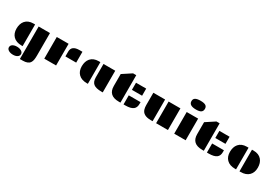

<svg xmlns="http://www.w3.org/2000/svg" viewBox="82 -2201 5498 3821"><g transform="rotate(30 2831.5 -290.5)"><path d="M424.8 -498H685.5V18.1Q685.5 70.3 679.2 112.8Q672.9 155.3 652.3 185.5Q609.4 249 490.7 249H424.8ZM63.5 -243.2Q63.5 -296.9 77.6 -343Q91.8 -389.2 121.6 -423.8Q186 -498 306.2 -498H343.8V0H318.4Q195.3 0 127.9 -67.4Q63.5 -131.8 63.5 -243.2ZM118.2 154.3Q118.2 132.8 128.4 116Q138.7 99.1 156.7 87.9Q194.3 64.5 253.4 64.5Q312.5 64.5 353.5 87.9Q396.5 112.3 396.5 153.8Q396.5 195.8 357.9 220.7Q320.8 244.6 262.2 244.6Q201.7 244.6 161.1 220.7Q118.2 195.3 118.2 154.3Z M1183.6 -359.4Q1183.6 -498 1362.8 -498H1431.2V-249H1183.6ZM841.8 -498H1113.3V0H841.8Z M1915.5 -498H2185.1V0H2154.3Q2027.3 0 1971.7 -44.4Q1915.5 -89.4 1915.5 -192.9ZM1563 -243.2Q1563 -296.9 1577.1 -343Q1591.3 -389.2 1621.1 -423.8Q1685.5 -498 1805.7 -498H1843.3V0H1817.9Q1694.8 0 1627.4 -67.4Q1563 -131.8 1563 -243.2Z M2553.7 0Q2312 0 2312 -220.7V-495.1L2518.6 -630.4H2591.8V0ZM2662.6 -498H2896.5V-334.5H2662.6ZM2663.1 -208.5H2934.1V-165.5Q2934.1 -82.5 2883.3 -43Q2828.1 0 2705.1 0H2663.1Z M3411.6 -498H3683.1V0H3411.6ZM3061 -498H3331.1V0H3287.1Q3107.4 0 3072.8 -122.1Q3061 -161.6 3061 -213.4Z M3961.9 -631.8Q3800.3 -631.8 3800.3 -732.9Q3800.3 -784.7 3838.9 -807.4Q3877.4 -830.1 3956.5 -830.1Q4035.6 -830.1 4073.2 -807.4Q4110.8 -784.7 4110.8 -732.7Q4110.8 -680.7 4075.9 -656.2Q4041 -631.8 3961.9 -631.8ZM3827.6 -497.6H4090.3V0H3827.6Z M4469.7 0Q4228 0 4228 -220.7V-495.1L4434.6 -630.4H4507.8V0ZM4578.6 -498H4812.5V-334.5H4578.6ZM4579.1 -208.5H4850.1V-165.5Q4850.1 -82.5 4799.3 -43Q4744.1 0 4621.1 0H4579.1Z M5327.6 -498H5365.2Q5485.4 -498 5549.8 -423.8Q5607.9 -356.4 5607.9 -245.1Q5607.9 -131.8 5543.5 -67.4Q5476.1 0 5353 0H5327.6ZM4968.3 -243.2Q4968.3 -296.9 4982.4 -343Q4996.6 -389.2 5026.4 -423.8Q5090.8 -498 5210.9 -498H5248.5V0H5223.1Q5100.1 0 5032.7 -67.4Q4968.3 -131.8 4968.3 -243.2Z"/></g></svg>

Font: Plaster
Style: Regular
Weight: 400
Designer: Eben Sorkin
Foundry: Eben Sorkin
Version: Version 1.007